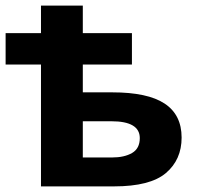

<svg xmlns="http://www.w3.org/2000/svg" viewBox="-20 -664 702 684"><path d="M275 -644V-546H450V-434H275V-335H380Q506 -335 566.5 -295Q627 -255 627 -174Q627 -95 571 -47.5Q515 0 386 0H126V-434H0V-546H126V-644ZM377 -232H275V-103H379Q423 -103 450.5 -119Q478 -135 478 -172Q478 -232 377 -232Z"/></svg>

Font: Noto IKEA Arabic
Style: Bold
Weight: 700
Designer: Monotype Design Team
Foundry: Monotype Imaging Inc.
Version: Version 1.200